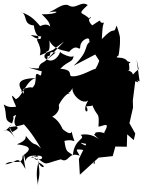

<svg xmlns="http://www.w3.org/2000/svg" viewBox="-37 -874 766 1022"><path d="M237 -256C242 -246 286 -281 276 -312C271 -313 319 -391 337 -374C290 -407 283 -413 273 -346C329 -413 320 -353 349 -405C342 -366 420 -298 443 -355C382 -272 449 -262 422 -308C462 -311 460 -309 448 -333C478 -240 494 -291 487 -200C512 -201 554 -234 517 -167C559 -138 514 -182 471 -168C467 -141 439 -189 507 -113C492 -139 443 -168 392 -156C423 -131 358 -138 351 -48C320 -72 315 -60 306 -124C374 -141 364 -87 344 -174C337 -140 268 -217 299 -181C263 -268 217 -244 210 -300C186 -299 224 -344 173 -299L240 -238ZM648 -454C695 -443 725 -411 670 -470C676 -516 584 -482 658 -543C545 -573 532 -564 506 -551C564 -555 478 -586 547 -539C468 -576 513 -572 470 -506C467 -513 393 -465 350 -468C319 -466 362 -503 284 -508C330 -556 353 -538 355 -583C359 -553 274 -594 283 -601C285 -589 247 -523 201 -566C191 -611 251 -569 185 -538C150 -510 202 -504 113 -514C139 -510 153 -500 219 -487C173 -552 192 -461 175 -473C134 -505 172 -428 131 -405C145 -419 56 -396 79 -389C67 -358 85 -449 91 -374C48 -431 57 -456 160 -459C106 -457 83 -358 47 -346C31 -363 11 -390 49 -306C6 -300 -4 -311 -17 -318C5 -255 -21 -235 27 -217C56 -292 -9 -228 49 -263C14 -177 98 -212 29 -171C49 -150 -4 -197 24 -211C-40 -133 -15 -232 45 -136C-10 -225 11 -184 90 -212C90 -212 127 -177 181 -84C136 -128 156 -82 101 -150C97 -150 113 -128 53 -106C130 -96 133 -80 83 -44C84 15 23 -32 -9 1C60 -7 50 -58 99 26C82 -59 89 -72 98 -16C109 -69 214 -34 136 -41C150 -32 164 0 166 -53C150 32 240 28 167 -11C184 85 157 76 168 128C166 102 148 57 168 -12C161 12 189 -30 128 -37C215 -67 189 -4 158 -35C218 11 194 -2 287 -26C330 -1 325 -70 387 -45C371 -79 346 -88 443 -69C387 5 389 -12 468 -14C466 11 450 15 481 -91C433 -80 376 -122 398 -113L422 -108L383 -28L388 56L488 -35L563 -43L577 -94L638 -93L640 -159L675 -128L683 -163L652 -218L671 -301L670 -339L684 -449L706 -441L690 -558L701 -506L685 -492ZM259 -594C205 -606 252 -570 208 -576C199 -624 234 -568 226 -658C250 -607 305 -606 331 -598C373 -647 385 -599 390 -622C388 -661 444 -686 438 -656C464 -591 471 -600 451 -656C403 -634 448 -612 355 -524L470 -584L516 -513L518 -504L593 -500H651C660 -600 552 -549 594 -579C598 -600 606 -655 599 -688C598 -661 613 -653 584 -738C563 -681 582 -747 505 -666C509 -734 509 -731 516 -753C474 -749 526 -788 454 -739C413 -777 462 -797 440 -772C406 -814 366 -789 430 -847C393 -873 367 -819 325 -847C294 -856 262 -824 223 -808C290 -822 271 -796 185 -798C233 -752 238 -740 223 -681C254 -724 224 -759 177 -735C210 -670 206 -763 198 -711C154 -760 138 -789 69 -812C121 -802 68 -728 174 -739C174 -738 122 -776 155 -696C179 -667 170 -656 126 -688C200 -675 182 -687 178 -666C132 -674 192 -640 175 -579L245 -608L304 -653L211 -555Z"/></svg>

Font: Hussar Lance
Style: ExBd
Weight: 700
Foundry: Cannot Into Space Fonts, PlusOne Fonts
Version: Version 2.270